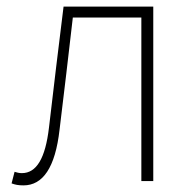

<svg xmlns="http://www.w3.org/2000/svg" viewBox="-20 -547 588 580"><path d="M51 13C109 13 147 -40 160 -156C174 -270 187 -381 200 -494H407V0H443V-527H172C157 -405 142 -284 128 -162C117 -68 90 -24 46 -24C37 -24 31 -26 24 -28L15 7C26 11 35 13 51 13Z"/></svg>

Font: Genne Gothic ExtraLight
Style: Regular
Weight: 250
Designer: Ryoko NISHIZUKA (kana & ideographs); Paul D. Hunt (Latin, Greek & Cyrillic); Wenlong ZHANG (bopomofo); Sandoll Communica
Foundry: Adobe Systems Incorporated
Version: Version 1.004;PS 1.004;hotconv 16.6.51;makeotf.lib2.5.65220